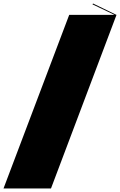

<svg xmlns="http://www.w3.org/2000/svg" viewBox="-26 -953 685 1096"><path d="M639 -868 265 123H-6L369 -868H628L502 -928L505 -933Z"/></svg>

Font: FFF_HK Layer Front
Style: Regular
Weight: 400
Italic angle: -5°
Designer: bBox Type GmbH
Foundry: bBox Type GmbH
Version: Version 0.002